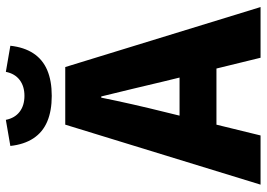

<svg xmlns="http://www.w3.org/2000/svg" viewBox="-144 -744 889 640"><g transform="rotate(-90 300.0 -424.5)"><path d="M4 0 204 -651H396L596 0H427L348 -323Q337 -371 323.5 -426Q310 -481 298 -531H294Q284 -481 271.5 -426Q259 -371 247 -323L168 0ZM142 -147V-270H456V-147ZM300 -696Q250 -696 214.5 -711Q179 -726 158.5 -757Q138 -788 133 -834L220 -849Q226 -819 247 -803Q268 -787 300 -787Q332 -787 353 -803Q374 -819 380 -849L467 -834Q462 -788 441.5 -757Q421 -726 385.5 -711Q350 -696 300 -696Z"/></g></svg>

Font: Source Code Pro ExtraLight ExtraBold
Style: Regular
Weight: 800
Monospace: yes
Version: Version 1.018;hotconv 1.0.116;makeotfexe 2.5.65601